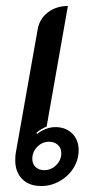

<svg xmlns="http://www.w3.org/2000/svg" viewBox="-20 -613 340 642"><path d="M31 -77Q31 -94 33 -103L106 -515Q112 -550 140 -571.5Q168 -593 207 -593L136 -190Q112 -179 102 -169L104 -165Q116 -175 132.5 -181.5Q149 -188 165 -188Q200 -188 221.5 -166.5Q243 -145 243 -111Q243 -79 226 -51.5Q209 -24 180 -7.5Q151 9 118 9Q77 9 54 -14.5Q31 -38 31 -77ZM185 -101Q185 -118 173.5 -128.5Q162 -139 144 -139Q121 -139 104.5 -122Q88 -105 88 -82Q88 -65 99 -54.5Q110 -44 128 -44Q151 -44 168 -61Q185 -78 185 -101Z"/></svg>

Font: K2D
Style: Italic
Weight: 400
Italic angle: -10°
Designer: Katatrad Aksorn Co.,Ltd.
Foundry: Cadson Demak Co.,Ltd.
Version: Version 1.000; ttfautohint (v1.6)